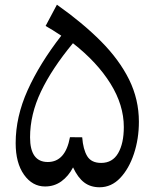

<svg xmlns="http://www.w3.org/2000/svg" viewBox="-20 -792 661 820"><path d="M223.1 -772Q333 -694.3 411.4 -615.5Q489.7 -536.6 531.5 -451.9Q573.2 -367.2 573.2 -272Q573.2 -199.2 552 -135.3Q530.8 -71.3 493.2 -31.7Q455.6 7.8 405.3 7.8Q366.7 7.8 339.6 -12.7Q312.5 -33.2 292 -77.1Q272.5 -39.6 242.2 -17.6Q211.9 4.4 172.4 4.4Q118.2 4.4 82.5 -45.9Q46.9 -96.2 46.9 -180.7Q46.9 -293 97.9 -406.5Q148.9 -520 241.7 -639.6Q201.2 -666.5 174.8 -681.2ZM291.5 -607.4Q201.7 -499 155 -401.1Q108.4 -303.2 108.4 -205.6Q108.4 -100.1 184.1 -100.1Q259.3 -100.1 278.8 -206.1L331.1 -205.6Q335 -153.8 352.5 -125Q370.1 -96.2 412.1 -96.2Q460.4 -96.2 484.6 -137.9Q508.8 -179.7 508.8 -249.5Q508.8 -343.3 451.9 -434.8Q395 -526.4 291.5 -607.4Z"/></svg>

Font: Pinar-DS1-FD Medium
Style: Regular
Weight: 500
Designer: Amin Abedi
Version: Version 3.000